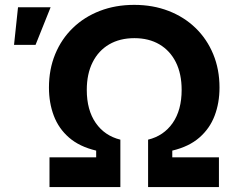

<svg xmlns="http://www.w3.org/2000/svg" viewBox="-20 -757 965 777"><path d="M180.3 0V-120.3H369.2V-147.5Q301.6 -163.5 259.4 -200.2Q217.3 -236.8 197.7 -288.8Q178.1 -340.7 178.1 -402.7Q178.1 -476.4 203.3 -537.7Q228.6 -599.1 274.8 -643.8Q321.1 -688.6 384.2 -712.9Q447.3 -737.3 523.1 -737.3Q598.8 -737.3 661.9 -712.9Q725 -688.6 771.3 -643.8Q817.5 -599.1 842.9 -537.7Q868.3 -476.4 868.3 -402.7Q868.3 -340.7 848.6 -288.8Q828.9 -236.8 786.8 -200.2Q744.8 -163.5 677.2 -147.5V-120.3H866V0H579.3V-191.8Q642.7 -207.3 678.9 -259.4Q715.1 -311.6 715.1 -393.1Q715.1 -458.4 691.6 -505.3Q668.1 -552.1 625.2 -577.4Q582.3 -602.6 523.8 -602.6Q465.1 -602.6 421.8 -577.4Q378.5 -552.1 354.9 -505.1Q331.2 -458.1 331.2 -393.1Q331.2 -311.8 367.3 -259.7Q403.4 -207.5 467.1 -191.8V0ZM36.8 -575.5 52.9 -727.5H184.8L123.9 -575.5Z"/></svg>

Font: Adwaita Sans
Style: Regular
Weight: 400
Designer: Rasmus Andersson
Foundry: rsms
Version: Version 4.001;git-9221beed3